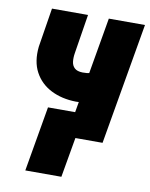

<svg xmlns="http://www.w3.org/2000/svg" viewBox="-80 -588 644 822"><g transform="rotate(10 241.5 -177.0)"><path d="M483.4 -528.3 392.1 0H234.9L326.2 -528.3ZM361.3 -310.1 350.6 -181.6Q337.4 -171.4 319.8 -165Q302.2 -158.7 283.4 -156.2Q264.6 -153.8 249 -153.8Q187.5 -154.8 140.4 -178.7Q93.3 -202.6 69.1 -247.8Q44.9 -293 51.8 -357.9L79.1 -528.3H235.8L208.5 -357.4Q205.1 -336.4 207.3 -319.6Q209.5 -302.7 220.7 -292.5Q231.9 -282.2 255.4 -281.7Q273.9 -281.2 291.7 -285.6Q309.6 -290 327.1 -297.1Q344.7 -304.2 361.3 -310.1ZM293 -108.9 243.7 173.8H86.9L135.7 -108.9Z"/></g></svg>

Font: Roboto Condensed Black
Style: Italic
Weight: 900
Italic angle: -12°
Designer: Christian Robertson
Foundry: Google
Version: Version 3.008; 2023